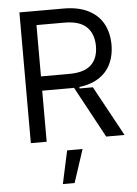

<svg xmlns="http://www.w3.org/2000/svg" viewBox="-63 -774 760 1064"><g transform="rotate(-5 317.5 -242.5)"><path d="M85.9 0V-727.3H331.7Q414.1 -727.3 469.5 -698.9Q524.9 -670.5 551.7 -620.4Q578.5 -570.3 578.8 -504.3Q578.5 -438.6 551.7 -389Q524.9 -339.5 470 -311.8Q415.1 -284.1 333.1 -284.1H134.2V-363.6H330.3Q414.4 -363.6 453.1 -399.9Q491.8 -436.1 492.2 -504.3Q491.8 -573.2 452.6 -611.2Q413.4 -649.1 328.8 -649.1H174V0ZM455.3 -278.4 607.2 0H505L349.4 -287.6L381.4 -297.6V-278.4ZM242.9 241.5 282.7 57.5H368.6L308.2 241.5Z"/></g></svg>

Font: Riot Sans
Style: Regular
Weight: 400
Designer: Rasmus Andersson
Foundry: rsms
Version: Version 3.005